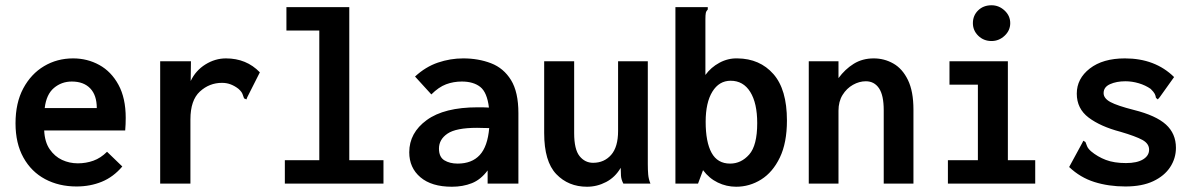

<svg xmlns="http://www.w3.org/2000/svg" viewBox="-20 -698 4540 730"><path d="M271 11Q204 11 151.5 -17Q99 -45 69 -99Q39 -153 39 -229Q39 -307 68.5 -362Q98 -417 147.5 -446.5Q197 -476 258 -476Q312 -476 357.5 -451Q403 -426 430.5 -375.5Q458 -325 458 -250Q458 -240 457.5 -226Q457 -212 456 -202H148Q150 -158 169 -130.5Q188 -103 216 -90Q244 -77 276 -77Q307 -77 335 -87Q363 -97 387 -121L445 -65Q411 -25 367 -7Q323 11 271 11ZM150 -287H348Q348 -336 323 -362Q298 -388 253 -388Q214 -388 185 -363.5Q156 -339 150 -287Z M589 -465H706L705 -390Q724 -430 761 -453Q798 -476 839 -476Q917 -476 968 -423L920 -328L917 -320L908 -324Q905 -332 902 -340.5Q899 -349 887 -360Q873 -371 857.5 -377Q842 -383 824 -383Q776 -383 740 -350Q704 -317 704 -244V0H589Z M1063 0V-89H1194V-582H1069V-671H1308V-89H1438V0Z M1698 12Q1621 12 1578.5 -24Q1536 -60 1536 -119Q1536 -193 1602.5 -241.5Q1669 -290 1796 -290Q1803 -290 1814.5 -290Q1826 -290 1839 -289Q1832 -347 1806 -367.5Q1780 -388 1736 -388Q1704 -388 1676 -377.5Q1648 -367 1620 -339L1558 -407Q1598 -444 1645 -460Q1692 -476 1741 -476Q1799 -476 1847 -457.5Q1895 -439 1923 -393.5Q1951 -348 1951 -268V0H1834V-50Q1808 -15 1774 -1.5Q1740 12 1698 12ZM1649 -133Q1649 -101 1669.5 -88.5Q1690 -76 1720 -76Q1774 -76 1804 -108.5Q1834 -141 1840 -211Q1827 -211 1815 -211.5Q1803 -212 1794 -212Q1714 -212 1681.5 -190Q1649 -168 1649 -133Z M2212 12Q2141 12 2095 -36Q2049 -84 2049 -192V-465H2163V-192Q2163 -130 2183.5 -104.5Q2204 -79 2235 -79Q2277 -79 2303.5 -109Q2330 -139 2330 -200V-465H2443V-74Q2443 -52 2444.5 -34.5Q2446 -17 2453 0H2350Q2342 -15 2341 -30Q2340 -45 2340 -60Q2319 -24 2284.5 -6Q2250 12 2212 12Z M2779 12Q2742 12 2709 -4Q2676 -20 2653 -51L2634 0H2548V-671H2671V-662Q2665 -656 2663.5 -648.5Q2662 -641 2662 -625V-413Q2683 -442 2715.5 -459.5Q2748 -477 2784 -476Q2869 -475 2920.5 -416.5Q2972 -358 2972 -240Q2972 -155 2945 -99Q2918 -43 2874 -15.5Q2830 12 2779 12ZM2756 -76Q2798 -76 2828.5 -110.5Q2859 -145 2859 -230Q2859 -306 2832.5 -348.5Q2806 -391 2758 -391Q2714 -391 2688.5 -349.5Q2663 -308 2663 -235Q2663 -158 2685.5 -117Q2708 -76 2756 -76Z M3055 0V-465H3168V-401Q3193 -435 3226 -455.5Q3259 -476 3302 -476Q3342 -476 3376.5 -456.5Q3411 -437 3432 -394Q3453 -351 3453 -281V0H3340V-279Q3340 -336 3322 -362.5Q3304 -389 3272 -389Q3247 -389 3223 -375.5Q3199 -362 3183.5 -337Q3168 -312 3168 -277V0Z M3584 0V-89H3698V-376H3590V-465H3812V-89H3916V0ZM3750 -542Q3720 -542 3699.5 -562Q3679 -582 3679 -610Q3679 -639 3699 -658.5Q3719 -678 3750 -678Q3778 -678 3799.5 -658Q3821 -638 3821 -610Q3821 -582 3799.5 -562Q3778 -542 3750 -542Z M4259 11Q4195 11 4141 -6Q4087 -23 4045 -63L4095 -155L4099 -163L4107 -158Q4110 -151 4113 -142.5Q4116 -134 4128 -123Q4153 -102 4184.5 -90Q4216 -78 4261 -78Q4303 -78 4326 -92Q4349 -106 4349 -129Q4349 -152 4323.5 -166Q4298 -180 4240 -197Q4164 -217 4119 -251Q4074 -285 4074 -342Q4074 -399 4123.5 -437.5Q4173 -476 4257 -476Q4372 -476 4444 -405L4389 -328L4382 -320L4375 -326Q4374 -334 4370.5 -341Q4367 -348 4355 -360Q4335 -374 4309.5 -381.5Q4284 -389 4259 -389Q4225 -389 4200.5 -378Q4176 -367 4176 -344Q4176 -324 4202 -310Q4228 -296 4291 -280Q4375 -259 4413 -224.5Q4451 -190 4451 -136Q4451 -96 4429 -62.5Q4407 -29 4364.5 -9Q4322 11 4259 11Z"/></svg>

Font: Ligconsolata
Style: Bold
Weight: 700
Monospace: yes
Designer: Raph Levien, Cyreal, Brenton Simpson
Foundry: Raph Levien, Cyreal, Google
Version: Version 3.001; ttfautohint (v1.8.2.53-6de2)